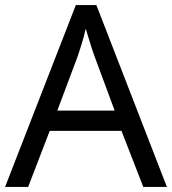

<svg xmlns="http://www.w3.org/2000/svg" viewBox="-20 -737 679 757"><path d="M545 0 459 -221H176L91 0H0L279 -717H360L638 0ZM352 -517Q349 -525 342 -546Q335 -567 328.5 -589.5Q322 -612 318 -624Q311 -593 302 -563.5Q293 -534 287 -517L206 -301H432Z"/></svg>

Font: Noto Sans Old Hungarian
Style: Regular
Weight: 400
Designer: Monotype Design Team
Foundry: Monotype Imaging Inc.
Version: Version 2.005; ttfautohint (v1.8.4.7-5d5b)